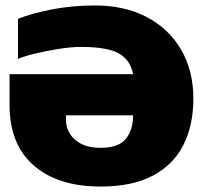

<svg xmlns="http://www.w3.org/2000/svg" viewBox="-20 -674 744 704"><path d="M349 10Q192 10 103.5 -67.5Q15 -145 15 -289V-402H468Q458 -455 415 -478.5Q372 -502 276 -502Q243 -502 197.5 -495Q152 -488 110.5 -478Q69 -468 46 -458V-605Q96 -625 170.5 -639.5Q245 -654 328 -654Q437 -654 518 -611.5Q599 -569 644 -492Q689 -415 689 -312Q689 -215 652.5 -142.5Q616 -70 540.5 -30Q465 10 349 10ZM349 -132Q415 -132 441.5 -165Q468 -198 468 -251H222V-232Q222 -208 235.5 -185Q249 -162 277 -147Q305 -132 349 -132Z"/></svg>

Font: Kanit Black
Style: Regular
Weight: 900
Designer: Katatrad Team
Foundry: CadsonDemak
Version: Version 2.000; ttfautohint (v1.8.3)